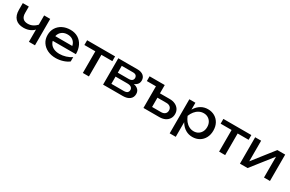

<svg xmlns="http://www.w3.org/2000/svg" viewBox="171 -1991 5393 3567"><g transform="rotate(30 2867.0 -207.5)"><path d="M274 -175Q158 -175 97 -238.5Q36 -302 36 -424V-566H165V-429Q165 -279 306 -279Q364 -279 415.5 -306Q467 -333 510 -387L518 -295Q483 -238 418.5 -206.5Q354 -175 274 -175ZM494 0V-566H624V0Z M1071 14Q972 14 895 -23.5Q818 -61 774 -128Q730 -195 730 -284Q730 -372 771.5 -438.5Q813 -505 886.5 -542.5Q960 -580 1055 -580Q1150 -580 1219.5 -537.5Q1289 -495 1327 -418Q1365 -341 1365 -237H832V-336H1300L1235 -299Q1232 -355 1208.5 -395Q1185 -435 1145.5 -456.5Q1106 -478 1052 -478Q995 -478 952.5 -455Q910 -432 886 -390.5Q862 -349 862 -292Q862 -229 890.5 -183Q919 -137 971.5 -112.5Q1024 -88 1096 -88Q1161 -88 1229 -108.5Q1297 -129 1349 -166V-72Q1297 -32 1222.5 -9Q1148 14 1071 14Z M1651 -521H1781V0H1651ZM1416 -566H2016V-464H1416Z M2085 0V-283V-566H2495Q2577 -566 2623.5 -528Q2670 -490 2670 -423Q2670 -361 2623.5 -323.5Q2577 -286 2494 -279L2504 -303Q2602 -301 2654 -263Q2706 -225 2706 -156Q2706 -83 2653.5 -41.5Q2601 0 2508 0ZM2211 -32 2161 -90H2475Q2528 -90 2551.5 -110.5Q2575 -131 2575 -168Q2575 -201 2548.5 -223Q2522 -245 2460 -245H2161V-329H2441Q2492 -329 2515.5 -349.5Q2539 -370 2539 -403Q2539 -435 2518.5 -455.5Q2498 -476 2450 -476H2162L2211 -533V-283Z M3053 -388H3290Q3359 -388 3410 -363.5Q3461 -339 3489.5 -295.5Q3518 -252 3518 -194Q3518 -136 3489.5 -92Q3461 -48 3410.5 -24Q3360 0 3292 0H2951V-524L3011 -464H2756V-566H3081V-36L3020 -96H3272Q3325 -96 3355.5 -122.5Q3386 -149 3386 -195Q3386 -242 3355.5 -268.5Q3325 -295 3272 -295H3053Z M3609 -566H3739V-369L3733 -349V-235L3739 -200V165H3609ZM3689 -283Q3708 -373 3752 -439.5Q3796 -506 3860.5 -543Q3925 -580 4004 -580Q4087 -580 4151 -542.5Q4215 -505 4251 -438.5Q4287 -372 4287 -283Q4287 -195 4251 -128Q4215 -61 4151 -23.5Q4087 14 4004 14Q3925 14 3861 -23Q3797 -60 3752.5 -127Q3708 -194 3689 -283ZM4155 -283Q4155 -340 4131.5 -383.5Q4108 -427 4067 -451.5Q4026 -476 3973 -476Q3920 -476 3873.5 -451.5Q3827 -427 3792 -383.5Q3757 -340 3735 -283Q3757 -226 3792 -182.5Q3827 -139 3873.5 -114.5Q3920 -90 3973 -90Q4026 -90 4067 -114.5Q4108 -139 4131.5 -182.5Q4155 -226 4155 -283Z M4574 -521H4704V0H4574ZM4339 -566H4939V-464H4339Z M5021 0V-566H5149V-65L5110 -74L5497 -566H5665V0H5537V-508L5577 -498L5185 0Z"/></g></svg>

Font: Bounded
Style: Regular
Weight: 400
Designer: Vlad Churkin
Version: Version 1.0